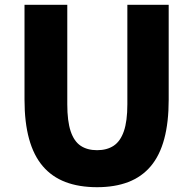

<svg xmlns="http://www.w3.org/2000/svg" viewBox="-20 -765 803 799"><path d="M384 14Q309 14 252.5 -7.5Q196 -29 158 -73.5Q120 -118 101 -187Q82 -256 82 -350V-745H260V-331Q260 -261 274 -219Q288 -177 315.5 -158.5Q343 -140 384 -140Q425 -140 453 -158.5Q481 -177 495.5 -219Q510 -261 510 -331V-745H682V-350Q682 -256 663.5 -187Q645 -118 607.5 -73.5Q570 -29 514 -7.5Q458 14 384 14Z"/></svg>

Font: Noto Sans KR Thin Black
Style: Regular
Weight: 900
Version: Version 2.004-H2;hotconv 1.0.118;makeotfexe 2.5.65603